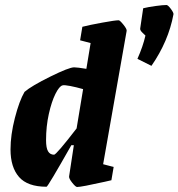

<svg xmlns="http://www.w3.org/2000/svg" viewBox="-20 -738 713 767"><path d="M486 -615 392 -82 434 -71 425 -18 399 -12Q305 9 288 9Q282 9 268.5 -8Q255 -25 256 -33L275 -158H265Q171 8 166 8Q90 8 56 -31Q22 -70 22 -141Q22 -199 39.5 -267Q57 -335 78 -371Q106 -395 181 -432Q256 -469 276 -469Q289 -469 325 -463L342 -566L300 -577L309 -631Q336 -638 388 -647.5Q440 -657 454 -657Q459 -657 473 -639.5Q487 -622 486 -615ZM286 -225 312 -382Q284 -390 260.5 -394.5Q237 -399 230 -397Q217 -394 201.5 -363Q186 -332 175 -282.5Q164 -233 164 -178Q164 -147 172 -133.5Q180 -120 196 -120Q205 -120 286 -225ZM561 -596Q559 -598 549 -607.5Q539 -617 540 -624L552 -705Q572 -710 601.5 -714Q631 -718 645 -718Q651 -718 662.5 -702.5Q674 -687 673 -681Q653 -573 585 -475L529 -503Q551 -552 561 -596Z"/></svg>

Font: Grenze
Style: Bold Italic
Weight: 700
Italic angle: -10°
Designer: Renata Polastri
Foundry: Omnibus-Type
Version: Version 1.002; ttfautohint (v1.8)